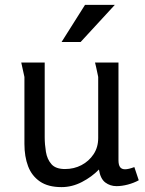

<svg xmlns="http://www.w3.org/2000/svg" viewBox="-20 -753 593 786"><path d="M163 -497V-191Q163 -162 168 -131.5Q173 -101 190.5 -81Q208 -61 246 -61Q283 -61 313.5 -77Q344 -93 363 -121.5Q382 -150 382 -188V-438Q382 -439 379 -452.5Q376 -466 373 -480.5Q370 -495 369 -497H465V-97Q465 -78 471.5 -69Q478 -60 492 -60Q506 -60 530 -69L548 -15Q528 -4 503.5 2.5Q479 9 457 9Q431 9 411 -6Q391 -21 385 -59Q356 -29 315.5 -8Q275 13 232 13Q177 13 143.5 -10Q110 -33 95 -72.5Q80 -112 80 -164V-438L67 -497ZM328 -733H450L310 -581H232Z"/></svg>

Font: Rosario Light Light
Style: Regular
Weight: 300
Version: Version 1.101; ttfautohint (v1.8.1.43-b0c9)